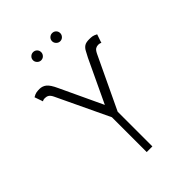

<svg xmlns="http://www.w3.org/2000/svg" viewBox="-251 -1013 1134 1134"><g transform="rotate(-45 316.0 -446.0)"><path d="M293.7 0V-290.8L137.8 -619.3Q128.6 -638.1 117.9 -644.5Q107.2 -650.9 92.7 -650.9Q79.5 -650.9 72.4 -644.9L54 -697.4Q71.4 -707.7 83.1 -709.7Q94.8 -711.6 109 -711.6Q133.2 -711.6 152 -696.9Q170.8 -682.2 191.8 -636L315.7 -371.8L442.1 -639.6Q453.5 -660.9 462 -677.2Q470.5 -693.5 484 -702.6Q497.5 -711.6 523.8 -711.6Q539.8 -711.6 550.4 -709.9Q561.1 -708.1 578.5 -698.9L560 -644.9Q553.6 -650.9 539.8 -650.9Q527.3 -650.9 517.2 -645.1Q507.1 -639.2 497.2 -619.3L340.9 -289.8V0ZM236.2 -823.9Q222.7 -823.9 212.4 -834.2Q202.1 -844.5 202.1 -858Q202.1 -872.5 212.4 -882.3Q222.7 -892 236.2 -892Q250.7 -892 260.5 -882.3Q270.2 -872.5 270.2 -858Q270.2 -844.5 260.5 -834.2Q250.7 -823.9 236.2 -823.9ZM395.2 -823.9Q381.7 -823.9 371.4 -834.2Q361.2 -844.5 361.2 -858Q361.2 -872.5 371.4 -882.3Q381.7 -892 395.2 -892Q409.8 -892 419.6 -882.3Q429.3 -872.5 429.3 -858Q429.3 -844.5 419.6 -834.2Q409.8 -823.9 395.2 -823.9Z"/></g></svg>

Font: Inter Extra Light BETA
Style: Regular
Weight: 200
Designer: Rasmus Andersson
Foundry: rsms
Version: Version 3.011;git-f93a4a705